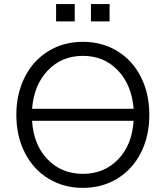

<svg xmlns="http://www.w3.org/2000/svg" viewBox="-20 -913 812 941"><path d="M554.9 -37.6Q480.5 7.8 386.2 7.8Q292 7.8 217.5 -37.6Q143.1 -83 101.6 -164.8Q60.1 -246.6 60.1 -350.1Q60.1 -453.6 101.6 -535.4Q143.1 -617.2 217.5 -662.6Q292 -708 386.2 -708Q480.5 -708 554.9 -662.6Q629.4 -617.2 670.7 -535.4Q711.9 -453.6 711.9 -350.1Q711.9 -246.6 670.7 -164.8Q629.4 -83 554.9 -37.6ZM634.8 -320.8H137.2Q144.5 -203.1 213.1 -132.1Q281.7 -61 386.2 -61Q490.7 -61 559.1 -132.1Q627.4 -203.1 634.8 -320.8ZM137.2 -379.9H634.8Q625.5 -497.1 557.6 -568.1Q489.7 -639.2 386.2 -639.2Q282.7 -639.2 214.6 -568.1Q146.5 -497.1 137.2 -379.9ZM346.2 -808.1H254.9V-893.1H346.2ZM517.1 -808.1H425.8V-893.1H517.1Z"/></svg>

Font: LT Superior
Style: Regular
Weight: 400
Designer: Daniel Lyons
Foundry: LyonsType
Version: Version 1.000